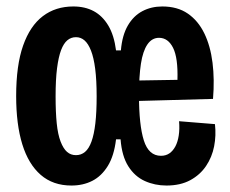

<svg xmlns="http://www.w3.org/2000/svg" viewBox="-20 -561 712 594"><path d="M201 13Q144 13 106 -20Q68 -53 49 -114.5Q30 -176 30 -264Q30 -359 51.5 -420Q73 -481 112.5 -511Q152 -541 207 -541Q243 -541 270 -526.5Q297 -512 315 -482Q333 -452 339 -405H354Q358 -452 375.5 -482Q393 -512 420.5 -526.5Q448 -541 482 -541Q529 -541 561 -519Q593 -497 612 -458Q631 -419 637.5 -367Q644 -315 639 -255L347 -247V-311L529 -314Q531 -382 515.5 -413Q500 -444 472 -444Q450 -444 436 -423.5Q422 -403 416 -364Q410 -325 410 -266Q410 -174 425 -126.5Q440 -79 478 -79Q493 -79 504 -86.5Q515 -94 522.5 -108Q530 -122 533 -142Q536 -162 534 -186L645 -177Q649 -142 642.5 -108.5Q636 -75 617.5 -47.5Q599 -20 568.5 -3.5Q538 13 495 13Q459 13 428 -1Q397 -15 377 -46.5Q357 -78 353 -130H339Q333 -79 313.5 -47.5Q294 -16 265.5 -1.5Q237 13 201 13ZM215 -81Q231 -81 243 -91Q255 -101 263 -123Q271 -145 275 -179.5Q279 -214 279 -263Q279 -313 274.5 -348Q270 -383 261.5 -404.5Q253 -426 241.5 -436Q230 -446 215 -446Q200 -446 188.5 -436.5Q177 -427 169 -406Q161 -385 156.5 -350Q152 -315 152 -263Q152 -214 155.5 -179.5Q159 -145 167.5 -123Q176 -101 187.5 -91Q199 -81 215 -81Z"/></svg>

Font: Bricolage Grotesque 36pt Condensed SemiBold
Style: Regular
Weight: 600
Width: 3
Designer: Mathieu Triay
Foundry: Atelier Triay
Version: Version 1.001;gftools[0.9.33.dev8+g029e19f]